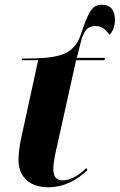

<svg xmlns="http://www.w3.org/2000/svg" viewBox="-20 -780 505 810"><path d="M183 10C254 10 307 -23 349 -62L344 -71C315 -42 277 -19 245 -19C217 -19 205 -36 205 -67C205 -87 209 -112 216 -143L301 -526H421L423 -536H304L320 -599C333 -653 351 -670 383 -670C409 -670 425 -657 442 -633C457 -647 465 -673 465 -696C465 -736 447 -760 411 -760C365 -760 353 -727 320 -632C289 -541 213 -533 73 -533L71 -526H141L68 -191C62 -161 58 -130 58 -105C58 -34 105 10 183 10Z"/></svg>

Font: Noto Serif Display Condensed ExtraBold
Style: Italic
Weight: 800
Width: 3
Italic angle: -12°
Designer: Monotype Design Team
Foundry: Monotype Imaging Inc.
Version: Version 2.009